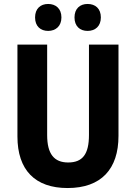

<svg xmlns="http://www.w3.org/2000/svg" viewBox="-20 -939 686 969"><path d="M157 -851C157 -806 185 -783 223 -783C261 -783 290 -807 290 -851C290 -896 261 -919 223 -919C185 -919 157 -896 157 -851ZM356 -851C356 -807 383 -783 422 -783C461 -783 489 -807 489 -851C489 -896 461 -919 422 -919C384 -919 356 -896 356 -851ZM578 -253V-714H429V-258C429 -161 397 -119 324 -119C254 -119 218 -161 218 -257V-714H68V-250C68 -81 157 10 321 10C491 10 578 -86 578 -253Z"/></svg>

Font: Noto Sans Oriya Cond Bold
Style: Bold
Weight: 700
Width: 3
Designer: Amélie Bonet and Sol Matas
Foundry: Google LLC
Version: Version 2.006